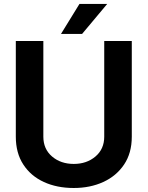

<svg xmlns="http://www.w3.org/2000/svg" viewBox="-20 -933 740 963"><path d="M502.8 -727.3H641V-247.5Q641 -165.5 602.5 -108Q563.9 -50.4 498 -20.2Q432.2 9.9 349.8 9.9Q265.6 9.9 199.9 -20.2Q134.2 -50.4 96.8 -108Q59.3 -165.5 59.3 -247.5V-727.3H197.4V-247.5Q197.4 -185.4 241.1 -148.1Q284.8 -110.8 350.1 -110.8Q414.8 -110.8 458.8 -148.1Q502.8 -185.4 502.8 -247.5ZM285.9 -762.8 378.6 -913.4H517.8L391.7 -762.8Z"/></svg>

Font: Interface
Style: Bold
Weight: 700
Designer: Rasmus Andersson
Foundry: rsms
Version: Version 1.8